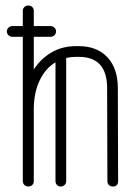

<svg xmlns="http://www.w3.org/2000/svg" viewBox="-20 -678 498 699"><path d="M103 -19Q103 -10 97.5 -4.5Q92 1 83 1Q75 1 69 -4.5Q63 -10 63 -19V-544H25Q17 -544 11 -549.5Q5 -555 5 -564Q5 -572 11 -577.5Q17 -583 25 -583H63V-639Q63 -647 69 -652.5Q75 -658 83 -658Q92 -658 97.5 -652.5Q103 -647 103 -639V-583H164Q172 -583 178 -577.5Q184 -572 184 -564Q184 -555 178 -549.5Q172 -544 164 -544H103V-425Q129 -465 168 -487.5Q207 -510 256 -510H267Q333 -510 371 -469.5Q409 -429 409 -357L410 -19Q410 1 391 1Q382 1 376.5 -4.5Q371 -10 371 -19L370 -357Q370 -471 267 -471H256Q238 -471 221 -467V-19Q221 -10 215 -4.5Q209 1 201 1Q193 1 187.5 -4.5Q182 -10 182 -19V-451Q145 -429 124 -384.5Q103 -340 103 -279Z"/></svg>

Font: Libertine Sup Light
Style: Regular
Weight: 300
Designer: Bastien Sozeau
Foundry: NBR — Bastien Sozeau
Version: Version 2.003; ttfautohint (v1.8.4.7-5d5b);gftools[0.9.33]